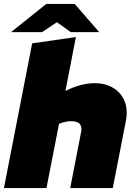

<svg xmlns="http://www.w3.org/2000/svg" viewBox="-26 -959 686 979"><path d="M-6 0 138 -738 361 -770 294 -425 218 -442 281 -480Q327 -508 372 -521.5Q417 -535 457 -535Q510 -535 550 -511.5Q590 -488 608.5 -445Q627 -402 616 -343L549 0H332L388 -288Q393 -311 381.5 -326Q370 -341 337 -341Q326 -341 316 -339.5Q306 -338 296 -335L275 -328L211 0ZM30 -795 210 -939H355L287 -861L188 -795ZM335 -795 243 -861 210 -939H355L480 -795Z"/></svg>

Font: REM Black
Style: Italic
Weight: 900
Italic angle: -11°
Designer: Octavio Pardo
Foundry: Ashler Design
Version: Version 1.005;gftools[0.9.28]